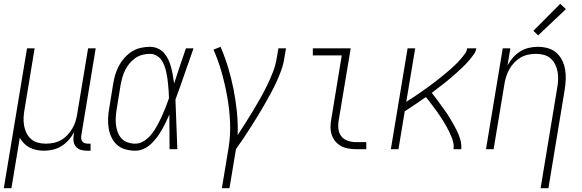

<svg xmlns="http://www.w3.org/2000/svg" viewBox="-41 -784 3061 1009"><path d="M-21 205 101 -530H141L88 -209Q84 -188 83 -166.5Q82 -145 85.5 -124.5Q89 -104 98 -85.5Q107 -67 122 -53.5Q137 -40 157.5 -34.5Q178 -29 199 -29Q219 -29 239.5 -33Q260 -37 279 -47.5Q298 -58 313 -74Q328 -90 339 -108.5Q350 -127 356 -147Q362 -167 365 -187L422 -530H462L386 -71Q385 -63 386 -54.5Q387 -46 392 -40Q397 -34 405 -31.5Q413 -29 422 -29H435V8H416Q399 8 384 3.5Q369 -1 359 -12Q349 -23 346 -39Q343 -55 346 -71L349 -90Q337 -68 320.5 -49Q304 -30 282.5 -16.5Q261 -3 237 2.5Q213 8 190 8Q170 8 150.5 4Q131 0 114.5 -8.5Q98 -17 85 -30.5Q72 -44 63 -60L19 205Z M670 8Q644 8 618.5 1Q593 -6 574.5 -22.5Q556 -39 545 -62Q534 -85 530 -110Q526 -135 527 -162Q528 -189 533 -215L554 -345Q558 -369 565 -392.5Q572 -416 584 -438.5Q596 -461 613.5 -480.5Q631 -500 652.5 -513.5Q674 -527 698.5 -532.5Q723 -538 747 -538Q769 -538 789 -529Q809 -520 822.5 -504Q836 -488 844.5 -469Q853 -450 858.5 -429Q864 -408 867.5 -387Q871 -366 874 -345Q889 -391 904.5 -437.5Q920 -484 936 -530H976Q952 -463 929 -395.5Q906 -328 881 -261Q884 -196 886 -130.5Q888 -65 891 0H850Q850 -46 849.5 -91.5Q849 -137 849 -182Q840 -161 830 -140.5Q820 -120 808.5 -100Q797 -80 783 -61.5Q769 -43 752 -27Q735 -11 713.5 -1.5Q692 8 670 8ZM670 -29Q695 -29 718 -44.5Q741 -60 757 -81Q773 -102 785.5 -125Q798 -148 809 -172Q820 -196 829.5 -220Q839 -244 847 -268Q847 -286 845.5 -303.5Q844 -321 842.5 -339Q841 -357 838.5 -374Q836 -391 832 -408Q828 -425 822 -441Q816 -457 806 -470.5Q796 -484 780.5 -492.5Q765 -501 747 -501Q727 -501 707.5 -496Q688 -491 670.5 -479Q653 -467 639.5 -450.5Q626 -434 617 -416Q608 -398 602.5 -378.5Q597 -359 593 -339L572 -209Q569 -189 567.5 -168Q566 -147 568.5 -127Q571 -107 578 -88.5Q585 -70 598 -56Q611 -42 630.5 -35.5Q650 -29 670 -29Z M1125 205 1160 -6Q1171 -74 1168 -141.5Q1165 -209 1153.5 -274Q1142 -339 1124.5 -401.5Q1107 -464 1081 -523L1118 -538Q1141 -485 1158 -428.5Q1175 -372 1186.5 -314Q1198 -256 1204 -196Q1210 -136 1208 -74Q1229 -106 1249.5 -138.5Q1270 -171 1290 -204Q1310 -237 1328.5 -270Q1347 -303 1363.5 -337Q1380 -371 1393.5 -406Q1407 -441 1413 -477L1422 -530H1462L1453 -477Q1448 -445 1436.5 -413.5Q1425 -382 1411 -351.5Q1397 -321 1380.5 -291Q1364 -261 1347 -231Q1330 -201 1312 -172Q1294 -143 1275.5 -114Q1257 -85 1238 -56.5Q1219 -28 1199 0L1165 205Z M1831 0Q1810 0 1789.5 -3.5Q1769 -7 1751.5 -16.5Q1734 -26 1721.5 -41Q1709 -56 1702.5 -75Q1696 -94 1696 -115.5Q1696 -137 1700 -158L1755 -493H1603V-530H1802L1739 -152Q1735 -129 1737.5 -106.5Q1740 -84 1753 -67.5Q1766 -51 1787.5 -44Q1809 -37 1831 -37H1884V0Z M2013 0 2101 -530H2141L2094 -249Q2107 -257 2120 -265.5Q2133 -274 2145.5 -282.5Q2158 -291 2171 -300Q2184 -309 2196.5 -318Q2209 -327 2221.5 -336Q2234 -345 2246 -354.5Q2258 -364 2270 -373.5Q2282 -383 2294 -393Q2306 -403 2318 -413Q2330 -423 2341 -433.5Q2352 -444 2363 -455Q2374 -466 2384 -478Q2394 -490 2403 -502.5Q2412 -515 2414 -530H2462Q2460 -514 2450 -500Q2440 -486 2429.5 -473Q2419 -460 2407.5 -448Q2396 -436 2383.5 -424.5Q2371 -413 2358.5 -401.5Q2346 -390 2333.5 -379.5Q2321 -369 2308 -358Q2295 -347 2281.5 -337Q2268 -327 2254.5 -316.5Q2241 -306 2228 -296Q2238 -283 2248.5 -269.5Q2259 -256 2268.5 -242.5Q2278 -229 2288 -215.5Q2298 -202 2307.5 -188Q2317 -174 2325.5 -159.5Q2334 -145 2342.5 -130Q2351 -115 2358.5 -100Q2366 -85 2372 -69Q2378 -53 2381.5 -35.5Q2385 -18 2383 0H2342Q2345 -16 2341.5 -32.5Q2338 -49 2332 -64Q2326 -79 2319 -93Q2312 -107 2304.5 -120.5Q2297 -134 2288.5 -147.5Q2280 -161 2271.5 -174Q2263 -187 2254 -199.5Q2245 -212 2235.5 -224.5Q2226 -237 2216.5 -249.5Q2207 -262 2197 -274Q2170 -255 2142 -236Q2114 -217 2086 -199L2053 0Z M2800 205 2887 -321Q2891 -342 2892 -363.5Q2893 -385 2889.5 -405.5Q2886 -426 2877 -444.5Q2868 -463 2853 -476.5Q2838 -490 2817.5 -495.5Q2797 -501 2776 -501Q2756 -501 2735.5 -497Q2715 -493 2696.5 -482.5Q2678 -472 2662.5 -456Q2647 -440 2636.5 -421.5Q2626 -403 2619.5 -383Q2613 -363 2610 -343L2553 0H2513L2601 -530H2641L2626 -440Q2638 -462 2654.5 -481Q2671 -500 2692.5 -513.5Q2714 -527 2738 -532.5Q2762 -538 2785 -538Q2812 -538 2837.5 -531Q2863 -524 2882 -507.5Q2901 -491 2912.5 -468.5Q2924 -446 2928.5 -420.5Q2933 -395 2932 -368Q2931 -341 2927 -315L2841 205ZM2787 -598 2762 -622 2903 -764 2933 -736Z"/></svg>

Font: Iosevka Curly XLtObl
Style: Regular
Weight: 200
Italic angle: -9°
Monospace: yes
Designer: Belleve Invis
Foundry: Belleve Invis
Version: Version 11.1.0; ttfautohint (v1.8.3)